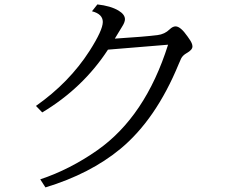

<svg xmlns="http://www.w3.org/2000/svg" viewBox="-20 -796 1040 850"><path d="M139.2 -327.1Q286.6 -430.7 376.5 -570.8Q435.1 -662.6 435.1 -698.7Q435.1 -733.9 387.2 -746.1L411.1 -776.4Q469.7 -770 504.9 -749Q533.2 -731.9 533.2 -710.9Q533.2 -697.3 519.5 -676.3Q507.8 -657.7 488.3 -625Q619.1 -633.3 677.2 -640.6Q709 -644.5 731 -666Q744.6 -679.2 757.3 -679.2Q779.3 -679.2 810.1 -634.8Q816.9 -625 817.9 -623.5Q832 -604 832 -590.3Q832 -575.2 806.6 -561Q788.6 -550.8 781.7 -536.6Q779.3 -532.7 771 -512.2Q669.9 -266.6 512.7 -136.7Q378.9 -26.4 181.2 33.7L158.2 -2Q289.6 -45.9 410.2 -130.4Q623.5 -279.8 724.1 -598.1L458 -576.2Q347.2 -406.2 167 -298.3Z"/></svg>

Font: BIZ UDMincho
Style: Regular
Weight: 400
Monospace: yes
Designer: TypeBank Co., Ltd.
Foundry: Morisawa Inc.
Version: Version 1.06